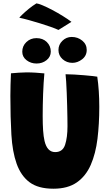

<svg xmlns="http://www.w3.org/2000/svg" viewBox="-20 -1104 646 1138"><path d="M296.5 14.5Q206.5 14.5 155.2 -23.8Q104 -62 78.5 -134Q53.5 -204 47.5 -305.5Q41.5 -407 41.5 -536.5Q41.5 -567.5 42.5 -602.5Q43.5 -637.5 45 -669.5Q68 -671.5 91.8 -673.2Q115.5 -675 137 -675Q164.5 -675 192.5 -673.2Q220.5 -671.5 243 -669Q238 -614.5 235.5 -547.2Q233 -480 233 -416.5Q233 -367.5 235.5 -331Q238 -294.5 244 -268.5Q259.5 -202.5 307 -202.5Q351.5 -202.5 365.8 -245.8Q380 -289 380 -356Q380 -375.5 379.5 -407.8Q379 -440 378 -478.2Q377 -516.5 375.5 -553.8Q374 -591 372.2 -620.2Q370.5 -649.5 368.5 -664Q391 -664 420.5 -662.2Q450 -660.5 479.2 -658Q508.5 -655.5 529.8 -653.2Q551 -651 556.5 -649.5Q568.5 -569 568.5 -470Q568.5 -369.5 557.8 -281.5Q547 -193.5 518 -127Q489 -60.5 435.5 -23Q382 14.5 296.5 14.5ZM409 -731.5Q375.5 -731.5 351 -753.2Q326.5 -775 326.5 -807.5Q326.5 -839.5 349.8 -862.2Q373 -885 405 -885Q441 -885 467.5 -863.2Q494 -841.5 494 -808Q494 -773.5 466.8 -752.5Q439.5 -731.5 409 -731.5ZM196.5 -727.5Q163 -727.5 137.5 -747Q112 -766.5 112 -797.5Q112 -831.5 136.5 -854.8Q161 -878 196 -878Q234 -878 257.5 -854.8Q281 -831.5 281 -798.5Q281 -767.5 256 -747.5Q231 -727.5 196.5 -727.5ZM196 -1084Q207.5 -1083 233 -1072.2Q258.5 -1061.5 290.2 -1044.8Q322 -1028 352.2 -1009.2Q382.5 -990.5 403.5 -974.5L326.5 -926.5Q309.5 -934.5 280.5 -944.8Q251.5 -955 217.5 -965.5Q183.5 -976 151 -985Q118.5 -994 94.5 -999Q98 -1004 113 -1018.5Q128 -1033 149.8 -1051Q171.5 -1069 196 -1084Z"/></svg>

Font: Grandstander ExtraBold
Style: Regular
Weight: 800
Designer: Tyler Finck
Foundry: Etcetera Type Co
Version: Version 1.200; ttfautohint (v1.8.3)